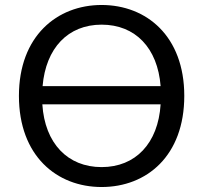

<svg xmlns="http://www.w3.org/2000/svg" viewBox="-20 -732 816 771"><path d="M720 -347C720 -106 569 19 388 19C208 19 56 -106 56 -347C56 -587 209 -712 388 -712C568 -712 720 -587 720 -347ZM388 -61C524 -61 615 -156 625 -313H150C160 -156 252 -61 388 -61ZM388 -633C253 -633 164 -539 151 -386H625C613 -540 523 -633 388 -633Z"/></svg>

Font: Repo Regular
Style: Regular
Weight: 400
Designer: Stefan Peev
Foundry: Context Ltd
Version: Version 1.502